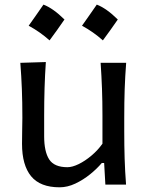

<svg xmlns="http://www.w3.org/2000/svg" viewBox="-20 -798 637 830"><path d="M237.8 11.7Q153.8 11.7 114.5 -36.1Q75.2 -84 75.2 -176.3Q75.2 -210.9 75.9 -236.8Q76.7 -262.7 76.7 -288.1Q76.7 -357.4 74.5 -413.1Q72.3 -468.8 67.9 -526.4L178.2 -529.8Q174.3 -472.2 172.6 -416.3Q170.9 -360.4 170.9 -298.3V-209Q170.9 -142.6 192.6 -108.9Q214.4 -75.2 271.5 -75.2Q292.5 -75.2 320.1 -88.6Q347.7 -102.1 375.2 -125.2Q402.8 -148.4 422.9 -176.8V-298.3Q422.9 -360.4 420.9 -414.6Q418.9 -468.8 415 -526.4H525.4Q521 -468.8 519 -413.1Q517.1 -357.4 517.1 -288.1V-231.9Q517.1 -166.5 518.8 -112.3Q520.5 -58.1 524.9 0H435.5L430.2 -93.3H419.9Q399.9 -69.3 369.9 -44.9Q339.8 -20.5 305.7 -4.4Q271.5 11.7 237.8 11.7ZM398.4 -778.1Q440.3 -762 489.2 -713.7Q473.6 -691.1 457.7 -668.8Q441.9 -646.5 424.7 -623.4Q383.9 -660 334.5 -686.8Q351.1 -710.4 366.7 -732.5Q382.3 -754.5 398.4 -778.1ZM167.9 -778.1Q209.8 -762 258.7 -713.7Q243.1 -691.1 227.3 -668.8Q211.4 -646.5 194.2 -623.4Q153.4 -660 104 -686.8Q120.7 -710.4 136.2 -732.5Q151.8 -754.5 167.9 -778.1Z"/></svg>

Font: Pinar-FD Medium
Style: Regular
Weight: 500
Designer: Amin Abedi
Version: Version 3.000